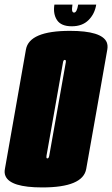

<svg xmlns="http://www.w3.org/2000/svg" viewBox="-54 -816 490 840"><path d="M131 4Q-9 4 -30 -46Q-36 -59.5 -32.5 -77Q-18.5 -158 13.5 -338Q45 -518 59.5 -599.5Q74 -681 252 -681Q391.5 -681 413 -631Q418.5 -617 415.5 -599.5Q401 -518 369.5 -338Q337.5 -158 323.2 -77Q309 4 131 4ZM153.5 -123Q159.5 -123 161.5 -135Q163.5 -147 197.5 -338Q232 -534 234 -544Q235 -551 232.5 -553Q231 -554 229.5 -554Q223.5 -554 221.8 -544Q220 -534 185.5 -338Q151.5 -147 149.5 -135Q148 -126 151 -123.5Q152 -123 153.5 -123ZM260 -701Q213.5 -701 195.5 -728Q177.5 -755 184 -796H263Q260 -776.5 261.8 -768.8Q263.5 -761 270 -761Q282.5 -761 288 -796H367Q360.5 -755 333.2 -728Q306 -701 260 -701Z"/></svg>

Font: Anybody UltraCondensed Black
Style: Italic
Weight: 900
Width: 1
Italic angle: -10°
Designer: Tyler Finck
Foundry: Etcetera Type Company
Version: Version 1.010; ttfautohint (v1.8.3) -l 8 -r 50 -G 200 -x 14 